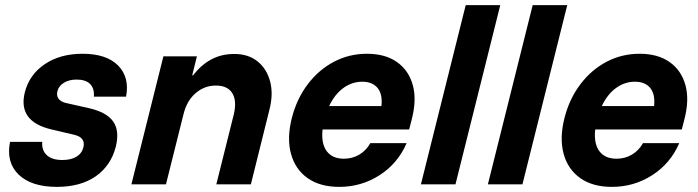

<svg xmlns="http://www.w3.org/2000/svg" viewBox="-20 -720 2728 750"><path d="M202.5 10Q102.5 10 52.9 -37.9Q3.3 -85.8 19.2 -165.8H145Q142.5 -132.5 162.9 -113.8Q183.3 -95 223.3 -95Q257.5 -95 278.8 -107.9Q300 -120.8 305.8 -145Q315 -182.5 270.8 -193.3L181.7 -214.2Q49.2 -245 76.7 -358.3Q94.2 -428.3 154.6 -469.2Q215 -510 302.5 -510Q395.8 -510 441.2 -464.2Q486.7 -418.3 472.5 -342.5H346.7Q349.2 -375 331.7 -392.1Q314.2 -409.2 279.2 -409.2Q250 -409.2 229.6 -396.7Q209.2 -384.2 204.2 -363.3Q200 -346.7 208.3 -335Q216.7 -323.3 235 -318.3L327.5 -297.5Q396.7 -281.7 422.1 -245.4Q447.5 -209.2 432.5 -147.5Q413.3 -72.5 353.8 -31.2Q294.2 10 202.5 10Z M493.3 0 618.3 -500H749.2L730.8 -425.8H734.2Q765.8 -466.7 805.4 -487.9Q845 -509.2 895 -509.2Q950 -509.2 985.8 -480.4Q1021.7 -451.7 1035 -402.5Q1048.3 -353.3 1032.5 -291.7L960 0H825L893.3 -273.3Q905.8 -325.8 887.5 -355.8Q869.2 -385.8 823.3 -385.8Q778.3 -385.8 743.8 -355.8Q709.2 -325.8 696.7 -273.3L628.3 0Z M1305 10Q1230 10 1181.7 -24.2Q1133.3 -58.3 1116.7 -119.2Q1100 -180 1120 -259.2Q1139.2 -334.2 1182.1 -390.8Q1225 -447.5 1284.6 -478.8Q1344.2 -510 1413.3 -510Q1485 -510 1530.8 -477.5Q1576.7 -445 1592.5 -387.5Q1608.3 -330 1588.3 -253.3L1578.3 -214.2H1240Q1234.2 -159.2 1256.2 -129.6Q1278.3 -100 1323.3 -100Q1356.7 -100 1383.8 -116.2Q1410.8 -132.5 1426.7 -160.8H1568.3Q1534.2 -81.7 1462.9 -35.8Q1391.7 10 1305 10ZM1265.8 -305.8H1470Q1475 -351.7 1455 -376.2Q1435 -400.8 1395 -400.8Q1355 -400.8 1321.2 -376.2Q1287.5 -351.7 1265.8 -305.8Z M1624.2 0 1799.2 -700H1934.2L1759.2 0Z M1885.8 0 2060.8 -700H2195.8L2020.8 0Z M2370 10Q2295 10 2246.7 -24.2Q2198.3 -58.3 2181.7 -119.2Q2165 -180 2185 -259.2Q2204.2 -334.2 2247.1 -390.8Q2290 -447.5 2349.6 -478.8Q2409.2 -510 2478.3 -510Q2550 -510 2595.8 -477.5Q2641.7 -445 2657.5 -387.5Q2673.3 -330 2653.3 -253.3L2643.3 -214.2H2305Q2299.2 -159.2 2321.2 -129.6Q2343.3 -100 2388.3 -100Q2421.7 -100 2448.8 -116.2Q2475.8 -132.5 2491.7 -160.8H2633.3Q2599.2 -81.7 2527.9 -35.8Q2456.7 10 2370 10ZM2330.8 -305.8H2535Q2540 -351.7 2520 -376.2Q2500 -400.8 2460 -400.8Q2420 -400.8 2386.3 -376.2Q2352.5 -351.7 2330.8 -305.8Z"/></svg>

Font: Funnel Sans
Style: Bold Italic
Weight: 700
Italic angle: -14.036°
Designer: NORD ID, Kristian Moeller
Foundry: Dicotype
Version: Version 1.000